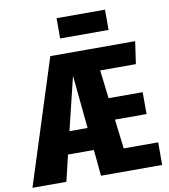

<svg xmlns="http://www.w3.org/2000/svg" viewBox="-118 -974 925 1054"><g transform="rotate(-10 344.5 -447.0)"><path d="M508 -126H700V0H359L345 -146H201L166 0H-23L199 -695H672L654 -570H455L474 -412H664V-290H488ZM231 -271H332L303 -567ZM539 -781H269V-894H539Z"/></g></svg>

Font: Fira Sans Extra Condensed ExtraBold
Style: Regular
Weight: 800
Width: 1
Designer: Carrois Corporate & Edenspiekermann AG
Foundry: Carrois Corporate GbR & Edenspiekermann AG
Version: Version 4.203